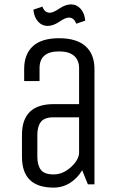

<svg xmlns="http://www.w3.org/2000/svg" viewBox="-20 -839 540 874"><path d="M410 0H380L354 -64Q333 -28 299 -6.5Q265 15 224 15Q80 15 80 -125V-225Q80 -365 224 -365H340V-529Q340 -565 317 -585Q294 -605 249 -605Q160 -605 160 -529V-470H90V-525Q90 -592 129.5 -628.5Q169 -665 249 -665Q329 -665 369.5 -628.5Q410 -592 410 -525ZM340 -305H224Q182 -305 166 -284Q150 -263 150 -225V-125Q150 -87 166 -66Q182 -45 224 -45Q266 -45 302 -77.5Q338 -110 340 -142ZM293 -759Q278 -759 250 -740Q222 -721 196.5 -721Q171 -721 153 -741Q135 -761 132 -795L173 -809Q183 -781 207 -781Q222 -781 250 -800Q278 -819 303.5 -819Q329 -819 347 -799Q365 -779 368 -745L327 -731Q317 -759 293 -759Z"/></svg>

Font: Unica One
Style: Regular
Weight: 400
Designer: Eduardo Rodriguez Tunni
Foundry: Eduardo Rodriguez Tunni
Version: Version 1.001